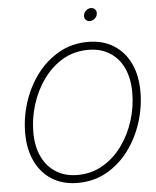

<svg xmlns="http://www.w3.org/2000/svg" viewBox="-61 -968 838 1029"><g transform="rotate(-5 358.5 -453.5)"><path d="M316.4 10.3Q236.3 10.3 178.5 -25.6Q120.6 -61.5 89.1 -127Q57.6 -192.4 57.6 -279.3Q57.6 -364.3 84 -445.8Q110.4 -527.3 159.9 -593.3Q209.5 -659.2 279.1 -698.5Q348.6 -737.8 434.6 -737.8Q514.2 -737.8 572.3 -701.7Q630.4 -665.5 661.4 -600.6Q692.4 -535.6 692.4 -447.8Q692.4 -363.3 666 -281.5Q639.6 -199.7 590.3 -133.8Q541 -67.9 471.7 -28.8Q402.3 10.3 316.4 10.3ZM317.9 -32.2Q394 -32.2 455.1 -68.1Q516.1 -104 559.3 -163.8Q602.5 -223.6 625.5 -297.1Q648.4 -370.6 648.4 -446.3Q648.4 -523.9 622.1 -579.6Q595.7 -635.3 547.1 -665.3Q498.5 -695.3 433.1 -695.3Q356.4 -695.3 295.4 -659.4Q234.4 -623.5 191.2 -563.5Q147.9 -503.4 124.8 -429.7Q101.6 -356 101.6 -280.8Q101.6 -204.1 128.2 -148.4Q154.8 -92.8 203.4 -62.5Q252 -32.2 317.9 -32.2ZM455.6 -848.1Q441.4 -848.1 432.9 -858.4Q424.3 -868.7 426.8 -882.8Q429.2 -897 440.9 -907Q452.6 -917 466.8 -917Q481.4 -917 489.7 -907Q498 -897 495.6 -882.3Q493.7 -868.2 481.7 -858.2Q469.7 -848.1 455.6 -848.1Z"/></g></svg>

Font: Inter 28pt ExtraLight
Style: Italic
Weight: 250
Italic angle: -9.3988°
Designer: Rasmus Andersson
Foundry: rsms
Version: Version 4.001;git-66647c0bb